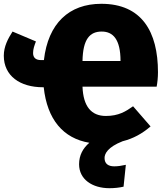

<svg xmlns="http://www.w3.org/2000/svg" viewBox="-30 -736 861 1010"><path d="M801 -356C801 -569 716 -716 503 -716C333 -716 223 -613 201 -420H185C158 -420 144 -433 144 -457C144 -478 151 -497 159 -518L36 -570C12 -533 -10 -491 -10 -443C-10 -337 75 -277 196 -277H200C218 -108 302 -8 440 15C406 44 386 81 386 128C386 208 456 254 546 254C573 254 598 251 620 246L632 131C610 136 590 139 571 139C539 139 520 125 520 95C520 73 536 38 615 7C671 -7 718 -33 762 -71L670 -177C632 -150 594 -126 527 -126C451 -126 408 -175 404 -280H794C798 -301 801 -328 801 -356ZM404 -415C406 -531 443 -570 505 -570C564 -570 604 -530 604 -415Z"/></svg>

Font: Fira Sans Heavy
Style: Regular
Weight: 900
Designer: bBox Type GmbH & Carrois Corporate GbR & Edenspiekermann AG
Foundry: bBox Type GmbH & Carrois Corporate GbR & Edenspiekermann AG
Version: Version 4.300;PS 004.300;hotconv 1.0.88;makeotf.lib2.5.64775